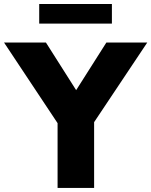

<svg xmlns="http://www.w3.org/2000/svg" viewBox="-59 -929 748 949"><path d="M225.6 -320.3 -39.1 -718.8H168L317.4 -483.4L466.8 -718.8H668.9L406.2 -325.2V0H225.6ZM134.8 -909.2H494.1V-812.5H134.8Z"/></svg>

Font: Min Sans Black
Style: Regular
Weight: 900
Designer: Jinseong-Kim, NotoSansCJK, Nunito
Foundry: Jinseong-Kim
Version: Version 1.000